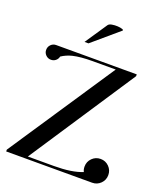

<svg xmlns="http://www.w3.org/2000/svg" viewBox="-159 -991 931 1094"><g transform="rotate(20 306.5 -443.5)"><path d="M459 -72Q459 -102 480 -123Q501 -144 531 -144Q561 -144 582 -123Q603 -102 603 -72Q603 -42 582 -21Q561 0 531 0H10V-11L437 -652H297Q224 -652 178 -641Q142 -632 114 -613Q111 -598 99 -588Q87 -578 70 -578Q52 -578 39 -591Q26 -604 26 -622Q26 -641 39 -654Q52 -667 70 -667H71H559V-656L136 -15H293Q403 -15 466 -41Q459 -54 459 -72ZM306 -873Q312 -882 329 -885Q346 -888 363.5 -887Q381 -886 392 -882Q403 -878 397 -873L240 -739H216Z"/></g></svg>

Font: Wachinanga
Style: Regular
Weight: 400
Designer: deFharo
Foundry: deFharo
Version: Wachinanga: Version 2.001 2013